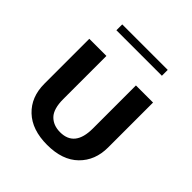

<svg xmlns="http://www.w3.org/2000/svg" viewBox="-186 -799 952 952"><g transform="rotate(45 290.0 -323.0)"><path d="M186 -500V-198Q186 -129 214.5 -99.5Q243 -70 291 -70Q393 -70 393 -198V-500H513V-185Q513 -94 455 -37Q397 20 290 20Q184 20 125 -36Q66 -92 66 -185V-500ZM131 -666H450V-625H131Z"/></g></svg>

Font: Moderustic Med
Style: Regular
Weight: 500
Designer: Tural Alisoy
Foundry: TAFT Foundry
Version: Version 2.110